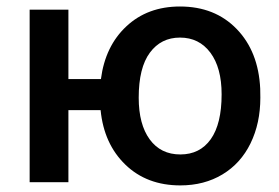

<svg xmlns="http://www.w3.org/2000/svg" viewBox="-20 -558 854 588"><path d="M189.5 -315.9H289.1Q302.2 -417 367.2 -477.5Q432.1 -538.1 531.2 -538.1Q638.2 -538.1 704.8 -469.2Q771.5 -400.4 776.9 -286.6L777.3 -258.8Q777.3 -180.7 747.3 -119.1Q717.3 -57.6 661.4 -23.9Q605.5 9.8 532.2 9.8Q429.7 9.8 364 -53.7Q298.3 -117.2 288.1 -220.7H189.5V0H70.8V-528.3H189.5ZM404.8 -258.8Q404.8 -177.2 438.5 -131.1Q472.2 -85 532.2 -85Q592.3 -85 625.5 -131.8Q658.7 -178.7 658.7 -269Q658.7 -350.6 624.3 -396.7Q589.8 -442.9 531.2 -442.9Q473.1 -442.9 439 -396.7Q404.8 -350.6 404.8 -258.8Z"/></svg>

Font: Roboto-o Medium
Style: Regular
Weight: 500
Designer: Google
Version: Version 2.134; 2016; ttfautohint (v1.6)